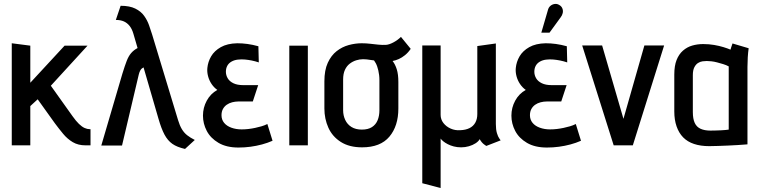

<svg xmlns="http://www.w3.org/2000/svg" viewBox="-20 -729 3812 963"><path d="M344 -146 235 -299 419 -500H304L132 -314V-500L39 -512V0H132V-197L169 -231L255 -111Q275 -84 296.5 -58Q318 -32 345 -16Q372 0 409 0H434V-81H431Q418 -81 404.5 -87Q391 -93 376 -107.5Q361 -122 344 -146Z M873 -127 743 -556Q736 -578 727.5 -602.5Q719 -627 703 -649.5Q687 -672 658.5 -686Q630 -700 585 -700L561 -629Q585 -629 601.5 -621.5Q618 -614 630 -599Q642 -584 649 -560L670 -488Q651 -478 638 -463Q625 -448 615.5 -423.5Q606 -399 594 -360L488 1H592L676 -355Q679 -367 683 -374.5Q687 -382 691.5 -385.5Q696 -389 700 -391L775 -133Q789 -84 805 -54Q821 -24 844.5 -7.5Q868 9 908 18L957 -27Q935 -38 919 -50.5Q903 -63 892 -81.5Q881 -100 873 -127Z M1278 -416 1276 -497Q1247 -505 1221 -508.5Q1195 -512 1170 -512Q1120 -511 1087.5 -492.5Q1055 -474 1039 -446.5Q1023 -419 1020 -388Q1018 -368 1023.5 -347Q1029 -326 1041 -308Q1053 -290 1070 -278Q1036 -259 1017 -224Q998 -189 998 -149Q998 -109 1017 -72.5Q1036 -36 1076 -12.5Q1116 11 1176 11Q1207 11 1236.5 7Q1266 3 1294 -4.5Q1322 -12 1347 -23L1321 -107Q1307 -100 1291.5 -95.5Q1276 -91 1259.5 -87.5Q1243 -84 1226 -82Q1209 -80 1192 -80Q1164 -80 1140.5 -88.5Q1117 -97 1104 -113Q1091 -129 1091 -151Q1091 -169 1098 -182Q1105 -195 1117 -203.5Q1129 -212 1144.5 -216Q1160 -220 1175 -220H1248L1275 -302H1200Q1170 -302 1150.5 -311.5Q1131 -321 1122 -336.5Q1113 -352 1113 -369Q1113 -386 1120 -399Q1127 -412 1141 -420Q1155 -428 1173 -430Q1191 -432 1208 -430.5Q1225 -429 1242.5 -425.5Q1260 -422 1278 -416Z M1431 0H1524V-500H1431Z M2040 -484 1991 -544Q1975 -528 1953.5 -516.5Q1932 -505 1916 -504Q1898 -503 1878 -505Q1858 -507 1837 -509.5Q1816 -512 1794 -512Q1762 -512 1729 -503Q1696 -494 1668.5 -472.5Q1641 -451 1624 -414Q1607 -377 1607 -321V-185Q1607 -133 1627 -88.5Q1647 -44 1689.5 -17Q1732 10 1796 10Q1888 10 1933 -43.5Q1978 -97 1978 -185V-318Q1978 -356 1970 -381.5Q1962 -407 1949 -423Q1965 -426 1980.5 -433Q1996 -440 2011.5 -452.5Q2027 -465 2040 -484ZM1883 -327V-176Q1883 -148 1874 -126Q1865 -104 1845.5 -91.5Q1826 -79 1795 -79Q1764 -79 1743 -92Q1722 -105 1711.5 -127.5Q1701 -150 1701 -176V-330Q1701 -359 1710 -378.5Q1719 -398 1734 -409.5Q1749 -421 1766.5 -426.5Q1784 -432 1801 -432Q1811 -432 1820 -431Q1829 -430 1837.5 -428.5Q1846 -427 1856 -426Q1861 -419 1865 -411.5Q1869 -404 1872 -395Q1875 -386 1877.5 -375.5Q1880 -365 1881.5 -352.5Q1883 -340 1883 -327Z M2467 -107V-511L2374 -498V-157Q2374 -132 2364 -114Q2354 -96 2335 -86.5Q2316 -77 2289 -76Q2263 -74 2240.5 -84Q2218 -94 2204 -112Q2190 -130 2190 -153V-501H2098V190L2190 214V-34Q2194 -28 2203 -20.5Q2212 -13 2225.5 -6Q2239 1 2256 5.5Q2273 10 2293 10Q2313 10 2332 4.5Q2351 -1 2365.5 -10.5Q2380 -20 2386 -31Q2391 -22 2397 -15Q2403 -8 2409 -4Q2415 0 2419 3L2491 -25Q2490 -27 2484 -35Q2478 -43 2472.5 -61Q2467 -79 2467 -107Z M2825 -416 2823 -497Q2794 -505 2768 -508.5Q2742 -512 2717 -512Q2667 -511 2634.5 -492.5Q2602 -474 2586 -446.5Q2570 -419 2567 -388Q2565 -368 2570.5 -347Q2576 -326 2588 -308Q2600 -290 2617 -278Q2583 -259 2564 -224Q2545 -189 2545 -149Q2545 -109 2564 -72.5Q2583 -36 2623 -12.5Q2663 11 2723 11Q2754 11 2783.5 7Q2813 3 2841 -4.5Q2869 -12 2894 -23L2868 -107Q2854 -100 2838.5 -95.5Q2823 -91 2806.5 -87.5Q2790 -84 2773 -82Q2756 -80 2739 -80Q2711 -80 2687.5 -88.5Q2664 -97 2651 -113Q2638 -129 2638 -151Q2638 -169 2645 -182Q2652 -195 2664 -203.5Q2676 -212 2691.5 -216Q2707 -220 2722 -220H2795L2822 -302H2747Q2717 -302 2697.5 -311.5Q2678 -321 2669 -336.5Q2660 -352 2660 -369Q2660 -386 2667 -399Q2674 -412 2688 -420Q2702 -428 2720 -430Q2738 -432 2755 -430.5Q2772 -429 2789.5 -425.5Q2807 -422 2825 -416ZM2792 -642Q2800 -652 2802.5 -664Q2805 -676 2800.5 -687Q2796 -698 2785 -704Q2774 -711 2761.5 -709Q2749 -707 2740 -699Q2731 -691 2728 -678L2695 -565H2736Z M2900 -501 3058 0H3154L3311 -501H3212L3107 -133L3000 -501Z M3735 -487 3654 -511Q3650 -501 3647 -490.5Q3644 -480 3644 -480Q3630 -486 3609 -492.5Q3588 -499 3562 -503.5Q3536 -508 3507 -508Q3478 -508 3452 -500.5Q3426 -493 3405.5 -475Q3385 -457 3373.5 -428Q3362 -399 3362 -355V-170Q3362 -128 3373.5 -95Q3385 -62 3406.5 -40Q3428 -18 3461 -7Q3494 4 3537 4Q3556 4 3581.5 3Q3607 2 3633 1Q3659 0 3680.5 -1.5Q3702 -3 3715.5 -4Q3729 -5 3729 -5V-393Q3729 -417 3730.5 -441.5Q3732 -466 3735 -487ZM3455 -167V-352Q3455 -377 3462.5 -391.5Q3470 -406 3481 -413Q3492 -420 3504 -421.5Q3516 -423 3525 -423Q3535 -423 3548.5 -421.5Q3562 -420 3577 -416Q3592 -412 3607 -407.5Q3622 -403 3635 -396V-79Q3629 -78 3619 -77Q3609 -76 3597 -75.5Q3585 -75 3571 -74.5Q3557 -74 3543 -74Q3514 -74 3494 -83Q3474 -92 3464.5 -112.5Q3455 -133 3455 -167Z"/></svg>

Font: Advent Pro SemiBold
Style: Regular
Weight: 600
Designer: VivaRado, Andreas Kalpakidis
Foundry: VivaRado, Andreas Kalpakidis
Version: Version 3.000